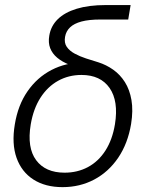

<svg xmlns="http://www.w3.org/2000/svg" viewBox="-20 -748 598 778"><path d="M233.4 10.3Q163.6 10.3 115.5 -20.5Q67.4 -51.3 47.1 -108.4Q26.9 -165.5 40 -243.7Q52.7 -322.3 91.8 -378.4Q130.9 -434.6 189 -464.6Q247.1 -494.6 316.9 -494.6L329.6 -464.8Q291.5 -473.6 261.5 -485.6Q231.4 -497.6 211.7 -514.2Q191.9 -530.8 183.3 -553Q174.8 -575.2 179.7 -603.5Q186 -642.6 214.1 -670.2Q242.2 -697.8 291 -712.6Q339.8 -727.5 408.7 -727.5H509.3L499.5 -668.9H385.7Q340.8 -668.9 310.5 -660.9Q280.3 -652.8 263.9 -637.2Q247.6 -621.6 243.7 -599.1Q239.3 -574.7 250.5 -558.3Q261.7 -542 282.5 -530.8Q303.2 -519.5 328.6 -511.2Q354 -502.9 378.4 -495.6Q410.6 -485.4 438.7 -465.6Q466.8 -445.8 486.1 -415.3Q505.4 -384.8 512.7 -342.5Q520 -300.3 511.2 -245.6Q498 -166.5 459 -108.9Q419.9 -51.3 361.8 -20.5Q303.7 10.3 233.4 10.3ZM241.7 -48.3Q293.9 -48.3 336.4 -71Q378.9 -93.8 407.2 -137.9Q435.5 -182.1 445.8 -244.6Q460.9 -338.4 424.1 -391.4Q387.2 -444.3 310.1 -444.3Q258.3 -444.3 215.6 -420.7Q172.9 -397 144 -352.1Q115.2 -307.1 104.5 -243.7Q88.9 -149.4 126.5 -98.9Q164.1 -48.3 241.7 -48.3Z"/></svg>

Font: Inter 24pt Light
Style: Italic
Weight: 300
Italic angle: -9.3988°
Designer: Rasmus Andersson
Foundry: rsms
Version: Version 4.001;git-66647c0bb